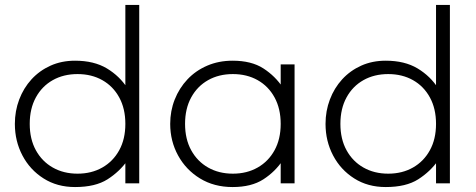

<svg xmlns="http://www.w3.org/2000/svg" viewBox="-20 -740 1921 775"><path d="M283 15Q210.5 15 155.8 -19.8Q101 -54.5 70.5 -112.5Q40 -170.5 40 -240Q40 -292 57.5 -338.2Q75 -384.5 107.2 -419.8Q139.5 -455 184 -475Q228.5 -495 283 -495Q359.5 -495 411.5 -463.8Q463.5 -432.5 495 -383L486 -371V-720H542V0H486V-106L495 -93Q463 -47.5 414 -16.2Q365 15 283 15ZM293 -39Q349.5 -39 393 -63.8Q436.5 -88.5 461.2 -133.5Q486 -178.5 486 -240Q486 -301.5 461.2 -346.8Q436.5 -392 393 -416.5Q349.5 -441 293 -441Q236.5 -441 193 -416.5Q149.5 -392 124.8 -346.8Q100 -301.5 100 -240Q100 -178.5 124.8 -133.5Q149.5 -88.5 193 -63.8Q236.5 -39 293 -39Z M919 15Q844 15 787.2 -19.8Q730.5 -54.5 698.8 -112.5Q667 -170.5 667 -240Q667 -292 685.2 -338.2Q703.5 -384.5 736.8 -419.8Q770 -455 816.5 -475Q863 -495 919 -495Q995 -495 1043.2 -463.8Q1091.5 -432.5 1122 -386L1113 -374V-480H1169V0H1113V-106L1122 -94Q1091.5 -47.5 1043.2 -16.2Q995 15 919 15ZM920 -39Q976.5 -39 1020 -63.8Q1063.5 -88.5 1088.2 -133.5Q1113 -178.5 1113 -240Q1113 -301.5 1088.2 -346.8Q1063.5 -392 1020 -416.5Q976.5 -441 920 -441Q863.5 -441 820 -416.5Q776.5 -392 751.8 -346.8Q727 -301.5 727 -240Q727 -178.5 751.8 -133.5Q776.5 -88.5 820 -63.8Q863.5 -39 920 -39Z M1537 15Q1464.5 15 1409.8 -19.8Q1355 -54.5 1324.5 -112.5Q1294 -170.5 1294 -240Q1294 -292 1311.5 -338.2Q1329 -384.5 1361.2 -419.8Q1393.5 -455 1438 -475Q1482.5 -495 1537 -495Q1613.5 -495 1665.5 -463.8Q1717.5 -432.5 1749 -383L1740 -371V-720H1796V0H1740V-106L1749 -93Q1717 -47.5 1668 -16.2Q1619 15 1537 15ZM1547 -39Q1603.5 -39 1647 -63.8Q1690.5 -88.5 1715.2 -133.5Q1740 -178.5 1740 -240Q1740 -301.5 1715.2 -346.8Q1690.5 -392 1647 -416.5Q1603.5 -441 1547 -441Q1490.5 -441 1447 -416.5Q1403.5 -392 1378.8 -346.8Q1354 -301.5 1354 -240Q1354 -178.5 1378.8 -133.5Q1403.5 -88.5 1447 -63.8Q1490.5 -39 1547 -39Z"/></svg>

Font: Geologica Cursive Thin
Style: Regular
Weight: 250
Designer: Sindre Bremnes, Frode Helland
Foundry: Monokrom Skriftforlag AS
Version: Version 1.010;gftools[0.9.28]